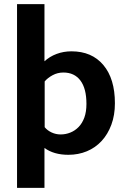

<svg xmlns="http://www.w3.org/2000/svg" viewBox="-20 -734 612 924"><path d="M533 -237Q533 -180 516 -134Q499 -88 469 -55.5Q439 -23 398 -6Q357 11 309 11Q239 11 194 -22V170H62V-714H194V-439Q219 -462 252.5 -474.5Q286 -487 324 -487Q422 -487 477.5 -421Q533 -355 533 -237ZM396 -234Q396 -308 367 -346.5Q338 -385 285 -385Q257 -385 233 -372Q209 -359 195 -342V-122Q208 -106 228.5 -96.5Q249 -87 272 -87Q296 -87 318.5 -96Q341 -105 358.5 -123Q376 -141 386 -168.5Q396 -196 396 -234Z"/></svg>

Font: Ek Mukta
Style: Bold
Weight: 700
Designer: Girish Dalvi and Yashodeep Gholap
Foundry: Ek Type
Version: Version 2.538;PS 1.002;hotconv 16.6.51;makeotf.lib2.5.65220;